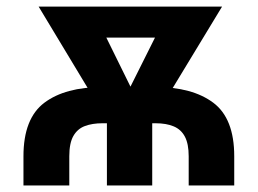

<svg xmlns="http://www.w3.org/2000/svg" viewBox="-20 -566 787 586"><path d="M51.6 0V-89.1Q51.6 -204.6 115.5 -252.5Q179.3 -300.3 292.6 -300.3H454.7Q567 -300.3 630.9 -252.5Q694.9 -204.6 694.9 -89.1V0H555.9V-89.1Q555.9 -126.8 544.4 -148.7Q533 -170.6 510.4 -180.2Q487.9 -189.8 454.7 -189.8H292.6Q261.8 -189.8 239.1 -181.3Q216.5 -172.9 204 -151.1Q191.5 -129.4 191.5 -89.1V0ZM306.3 0V-251.4H444.6V0ZM309.6 -194.6 97.9 -545.9H257.9L407.4 -242.3L392.1 -194.6ZM363.4 -194.6 350 -245.2 500.4 -545.9H657.8L444.8 -194.6ZM192.7 -451.3V-545.9H579.4V-451.3Z"/></svg>

Font: Adwaita Sans
Style: Regular
Weight: 400
Designer: Rasmus Andersson
Foundry: rsms
Version: Version 4.001;git-9221beed3